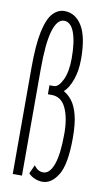

<svg xmlns="http://www.w3.org/2000/svg" viewBox="-80 -709 410 758"><g transform="rotate(10 125.0 -329.5)"><path d="M146 10Q132 10 116.5 4Q101 -2 90 -14L106 -49Q121 -27 143 -27Q169 -27 184 -68Q199 -109 199 -193Q199 -255 180.5 -294.5Q162 -334 123 -334H108V-370H126Q144 -370 160 -402.5Q176 -435 176 -490Q176 -556 162 -593.5Q148 -631 121 -631Q93 -631 78 -581Q63 -531 63 -425V0H26V-423Q26 -518 37.5 -571.5Q49 -625 69.5 -647Q90 -669 116 -669Q160 -669 186.5 -626Q213 -583 213 -493Q213 -446 200 -410Q187 -374 168 -357Q186 -347 201 -328Q216 -309 225.5 -274Q235 -239 235 -181Q235 -76 209 -33Q183 10 146 10Z"/></g></svg>

Font: Inconsolata UltraCondensed Light
Style: Regular
Weight: 300
Width: 1
Monospace: yes
Designer: Raph Levien, Cyreal, Brenton Simpson
Foundry: Raph Levien, Cyreal, Google
Version: Version 3.001; ttfautohint (v1.8.2.53-6de2)